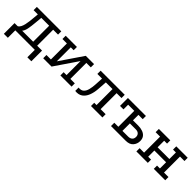

<svg xmlns="http://www.w3.org/2000/svg" viewBox="211 -1438 2589 2589"><g transform="rotate(45 1505.5 -143.5)"><path d="M34 142V-62H92Q113 -72 126.5 -97.5Q140 -123 147.5 -156.5Q155 -190 159 -223.5Q163 -257 165 -282L173 -367H92V-429H558V-367H465V-62H558V142H482V0H110V142ZM179 -62H389V-367H239L230 -271Q223 -189 212.5 -138.5Q202 -88 179 -62Z M642 -429H856V-367H801V-100L1025 -429H1183V-367H1098V-62H1183V0H970V-62H1025V-329L801 0H642V-62H727V-367H642Z M1553 0V-62H1597V-367H1308V-429H1768V-367H1675V-62H1771V0ZM1259 6V-58Q1310 -52 1337.5 -77Q1365 -102 1376.5 -149Q1388 -196 1391 -252L1398 -383H1471L1460 -229Q1455 -159 1432.5 -102.5Q1410 -46 1367.5 -16Q1325 14 1259 6Z M2190 -264Q2237 -264 2275 -250.5Q2313 -237 2335 -209Q2357 -181 2357 -135Q2357 -80 2322 -40Q2287 0 2216 0H1935V-63H2012V-367H1895V-278H1829V-429H2172V-368H2090V-264ZM2199 -63Q2235 -63 2256.5 -81.5Q2278 -100 2278 -136Q2278 -168 2258 -186.5Q2238 -205 2203 -205H2090V-63Z M2419 -429H2637V-367H2582V-242H2806V-367H2751V-429H2969V-367H2884V-62H2969V0H2751V-62H2806V-180H2582V-62H2637V0H2419V-62H2504V-367H2419Z"/></g></svg>

Font: Podkova
Style: Regular
Weight: 400
Designer: Ilya Yudin
Foundry: Cyreal (www.cyreal.org)
Version: Version 2.103